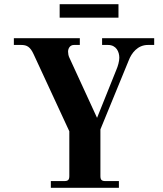

<svg xmlns="http://www.w3.org/2000/svg" viewBox="-20 -894 776 914"><path d="M264 -810H544V-874H264ZM46 -680H81C108 -680 124 -671 140 -636L310 -269V-56C310 -38 304 -32 286 -32H222V0H546V-32H482C464 -32 458 -38 458 -56V-278L593 -607C606 -641 635 -680 684 -680H714V-712H466V-680H494C534 -680 548 -647 548 -619C548 -602 541 -578 534 -562L442 -333L310 -620C306 -628 304 -640 304 -648C304 -662 312 -680 332 -680H360V-712H46Z"/></svg>

Font: Old Standard
Style: Bold
Weight: 700
Designer: Alexey Kryukov <alexios@thessalonica.org.ru>
Version: Version 2.0.2